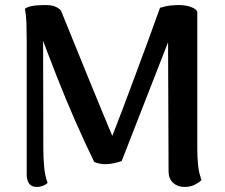

<svg xmlns="http://www.w3.org/2000/svg" viewBox="-20 -728 891 762"><path d="M763 -135Q763 -106 766 -74Q769 -42 780 -13Q773 -6 755 4Q737 14 712 14Q685 14 667 -2.5Q649 -19 649 -48L647 -570L666 -609L463 -89Q431 -78 405 -76.5Q379 -75 354 -85Q317 -161 278.5 -248.5Q240 -336 204 -428Q168 -520 136 -606L151 -585L152 -134Q152 -105 155 -68Q158 -31 169 -2Q162 5 150.5 9.5Q139 14 126 14Q105 14 95.5 0.5Q86 -13 86 -35V-563Q86 -605 85 -635Q84 -665 79 -693Q87 -700 106.5 -704Q126 -708 161 -708Q183 -708 197.5 -702.5Q212 -697 222 -686Q276 -553 329.5 -421.5Q383 -290 436 -164L417 -166Q440 -224 466 -293Q492 -362 518.5 -433.5Q545 -505 570 -572.5Q595 -640 615 -697Q636 -704 656.5 -706Q677 -708 689 -708Q717 -708 738.5 -700Q760 -692 763 -681Z"/></svg>

Font: Arima SemiBold
Style: Regular
Weight: 600
Designer: Joana Correia and Natanael Gama
Foundry: NDISCOVER
Version: Version 1.101;gftools[0.9.23]